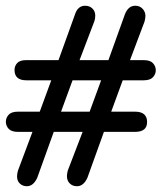

<svg xmlns="http://www.w3.org/2000/svg" viewBox="-35 -645 562 669"><path d="M242.2 -435.5H342.8L400.4 -595.7Q412.1 -625 436.5 -625Q452.1 -625 461.9 -614.3Q471.7 -603.5 471.7 -589.8Q471.7 -582 468.8 -570.3L418 -435.5H465.8Q488.3 -435.5 498 -424.8Q507.8 -414.1 507.8 -400.4Q507.8 -386.7 498 -376Q488.3 -365.2 465.8 -365.2H392.6L352.5 -255.9H435.5Q477.5 -255.9 477.5 -219.7Q477.5 -185.5 435.5 -185.5H327.1L269.5 -25.4Q255.9 3.9 233.4 3.9Q217.8 3.9 208 -5.9Q198.2 -15.6 198.2 -31.2Q198.2 -39.1 201.2 -50.8L252.9 -185.5H152.3L94.7 -25.4Q81.1 3.9 58.6 3.9Q43.9 3.9 34.2 -5.4Q24.4 -14.6 24.4 -30.3Q24.4 -38.1 27.3 -49.8L78.1 -185.5H27.3Q4.9 -185.5 -4.9 -196.3Q-14.6 -207 -14.6 -220.7Q-14.6 -234.4 -4.9 -245.1Q4.9 -255.9 27.3 -255.9H103.5L143.6 -365.2H56.6Q15.6 -365.2 15.6 -401.4Q15.6 -415 24.9 -425.3Q34.2 -435.5 56.6 -435.5H168.9L226.6 -595.7Q236.3 -625 261.7 -625Q277.3 -625 287.1 -615.2Q296.9 -605.5 296.9 -590.8Q296.9 -579.1 293.9 -571.3ZM217.8 -365.2 177.7 -255.9H277.3L317.4 -365.2Z"/></svg>

Font: Jura
Style: DemiBold
Weight: 600
Version: Version 2.4